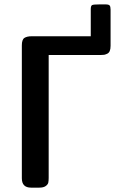

<svg xmlns="http://www.w3.org/2000/svg" viewBox="-20 -860 567 880"><path d="M80.1 -43V-651.9Q80.1 -678.7 92 -686.3Q104 -693.8 125 -693.8H396V-817.9Q396 -834 402.6 -836.9Q409.2 -839.8 436 -839.8H463.9Q478 -839.8 482.4 -835Q486.8 -830.1 486.8 -815.9V-649.9Q486.8 -634.8 482.9 -626Q479 -617.2 470.9 -613.5Q462.9 -609.9 457.5 -608.9Q452.1 -607.9 441.9 -607.9H203.1V-44.9Q203.1 -30.8 201.2 -22.5Q199.2 -14.2 189.2 -7.1Q179.2 0 160.2 0H122.1Q80.1 0 80.1 -43Z"/></svg>

Font: CMU Sans Serif Demi Condensed
Style: DemiCondensed
Weight: 600
Width: 3
Version: Version 0.7.0